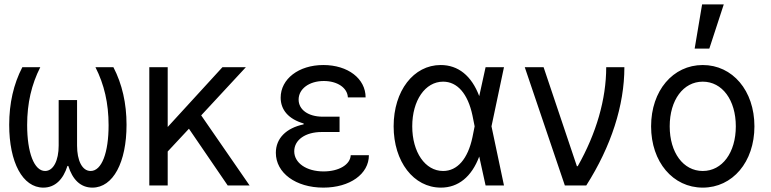

<svg xmlns="http://www.w3.org/2000/svg" viewBox="-20 -847 3520 877"><path d="M402 10C497 10 558 -106 558 -277C558 -375 538 -463 498 -540H416C456 -461 476 -376 476 -275C476 -150 445 -66 394 -66C355 -66 332 -114 332 -182V-390H248V-182C248 -114 224 -66 186 -66C136 -66 104 -150 104 -276C104 -376 124 -461 164 -540H82C42 -463 22 -375 22 -277C22 -106 83 10 178 10C232 10 269 -28 288 -89H292C311 -28 347 10 402 10Z M662 0H746V-155L843 -259L1020 0H1120L899 -320L1103 -540H996L746 -267V-540H662Z M1569 -402H1650C1650 -488 1569 -550 1457 -550C1344 -550 1262 -486 1262 -401C1262 -345 1298 -303 1367 -283V-279C1287 -262 1240 -215 1240 -149C1240 -57 1331 10 1457 10C1578 10 1665 -52 1665 -138H1582C1580 -95 1528 -64 1458 -64C1379 -64 1324 -103 1324 -156C1324 -208 1375 -244 1449 -244H1531V-314H1454C1388 -314 1344 -346 1344 -392C1344 -441 1392 -477 1459 -477C1521 -477 1567 -446 1569 -402Z M1993 -550C1869 -550 1778 -432 1778 -270C1778 -109 1869 10 1994 10C2073 10 2134 -39 2169 -132L2198 0H2282L2225 -270L2282 -540H2198L2169 -408C2134 -501 2073 -550 1993 -550ZM2138 -220C2117 -121 2069 -66 2004 -66C1922 -66 1863 -152 1863 -270C1863 -388 1922 -474 2004 -474C2069 -474 2117 -419 2138 -320L2148 -270Z M2560 0H2658C2772 -179 2832 -366 2832 -540H2749C2749 -394 2704 -238 2619 -88H2615L2463 -540H2377Z M3190 10C3326 10 3426 -107 3426 -270C3426 -433 3326 -550 3190 -550C3054 -550 2954 -433 2954 -270C2954 -107 3054 10 3190 10ZM3190 -66C3101 -66 3039 -150 3039 -270C3039 -390 3101 -474 3190 -474C3279 -474 3341 -390 3341 -270C3341 -150 3279 -66 3190 -66ZM3286 -827H3187L3153 -625H3220Z"/></svg>

Font: CommitMono-dimboump
Style: Regular
Weight: 400
Monospace: yes
Designer: Eigil Nikolajsen
Foundry: Eigil Nikolajsen
Version: Version 1.143